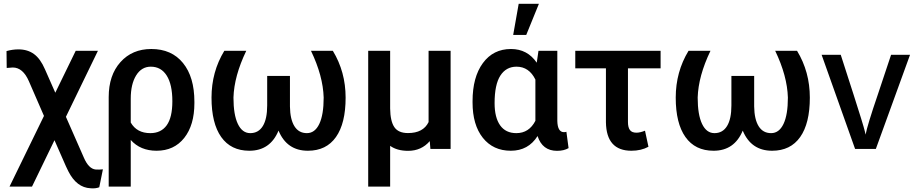

<svg xmlns="http://www.w3.org/2000/svg" viewBox="-20 -802 4939 1034"><path d="M79.1 -536.1Q47.4 -536.1 15.1 -526.9L16.1 -436L48.8 -438.5Q103.5 -438.5 135.7 -364.3L216.8 -177.7L31.2 203.1H152.3L273.4 -46.9L335 93.3L348.1 120.6Q392.6 208.5 467.8 211.9Q494.1 214.4 514.6 206.5L534.2 109.9L514.6 111.3L494.6 110.8Q457.5 106.9 431.6 46.9L335 -172.9L507.3 -528.3H387.7L277.8 -302.7L222.2 -428.7Q197.8 -485.4 163.3 -510.7Q128.9 -536.1 79.1 -536.1Z M794.9 -538.1Q691.9 -538.1 628.7 -467.5Q565.4 -397 565.4 -278.8V203.1H684.1V-48.3Q735.8 9.8 823.2 9.8Q917.5 9.8 972.2 -59.3Q1026.9 -128.4 1026.9 -246.6V-253.9Q1026.9 -387.2 965.6 -462.6Q904.3 -538.1 794.9 -538.1ZM684.1 -142.1V-270.5Q684.1 -348.6 713.1 -395.8Q742.2 -442.9 792 -442.9Q847.7 -442.9 877.9 -394.8Q908.2 -346.7 908.2 -256.8Q908.2 -169.4 877.7 -127.2Q847.2 -85 789.6 -85Q716.8 -85 684.1 -142.1Z M1306.2 -528.3H1188Q1119.1 -415 1119.1 -276.4Q1119.1 -137.7 1171.4 -64Q1223.6 9.8 1322.8 9.8Q1435.1 9.8 1480 -98.6Q1524.9 9.8 1638.2 9.8Q1737.3 9.8 1789.3 -64Q1841.3 -137.7 1841.3 -276.4Q1841.3 -415 1772.5 -528.3H1654.8Q1719.7 -393.1 1723.1 -276.4Q1723.1 -184.1 1699.5 -134.5Q1675.8 -85 1632.8 -85Q1588.9 -85 1565.7 -122.1Q1542.5 -159.2 1541.5 -228.5V-393.1H1418.9V-233.9Q1418.9 -161.6 1395.5 -123.3Q1372.1 -85 1327.6 -85Q1284.7 -85 1261 -134.5Q1237.3 -184.1 1237.3 -276.4Q1240.7 -392.1 1306.2 -528.3Z M2081.1 -528.3H1962.9V203.1H2081.1V-16.6Q2118.7 10.3 2177.7 10.3Q2249.5 10.3 2294.4 -42L2297.9 0H2406.7V-528.3H2288.1V-144.5Q2259.3 -85.4 2177.2 -85.4Q2125.5 -85.4 2103.8 -117.2Q2082 -148.9 2081.1 -217.8Z M2981.4 -528.3H2879.9L2870.6 -464.4Q2820.3 -538.1 2731.9 -538.1Q2636.2 -538.1 2580.6 -462.4Q2524.9 -386.7 2524.9 -256.8V-250.5Q2524.9 -129.4 2580.3 -59.8Q2635.7 9.8 2731 9.8Q2825.2 9.8 2875 -69.3Q2900.9 10.3 2980 10.3Q3017.1 10.3 3042 -4.4L3030.3 -92.3Q3025.4 -90.3 3017.1 -90.3Q2982.9 -90.3 2981.4 -150.4ZM2643.6 -246.6Q2643.6 -346.7 2674.6 -394.8Q2705.6 -442.9 2761.7 -442.9Q2829.1 -442.9 2863.3 -373.5V-151.4Q2829.1 -85 2760.7 -85Q2703.1 -85 2673.3 -127.2Q2643.6 -169.4 2643.6 -246.6ZM2773.4 -781.7 2743.7 -613.8H2814L2882.3 -781.7Z M3537.6 -434.1V-528.3H3078.1V-434.1H3243.2V-143.1Q3245.6 9.8 3380.4 9.8Q3433.1 9.8 3472.2 -11.7L3453.6 -98.1Q3426.8 -87.4 3407.7 -87.4Q3382.8 -87.4 3372.3 -101.8Q3361.8 -116.2 3361.8 -145V-434.1Z M3806.2 -528.3H3688Q3619.1 -415 3619.1 -276.4Q3619.1 -137.7 3671.4 -64Q3723.6 9.8 3822.8 9.8Q3935.1 9.8 3980 -98.6Q4024.9 9.8 4138.2 9.8Q4237.3 9.8 4289.3 -64Q4341.3 -137.7 4341.3 -276.4Q4341.3 -415 4272.5 -528.3H4154.8Q4219.7 -393.1 4223.1 -276.4Q4223.1 -184.1 4199.5 -134.5Q4175.8 -85 4132.8 -85Q4088.9 -85 4065.7 -122.1Q4042.5 -159.2 4041.5 -228.5V-393.1H3918.9V-233.9Q3918.9 -161.6 3895.5 -123.3Q3872.1 -85 3827.6 -85Q3784.7 -85 3761 -134.5Q3737.3 -184.1 3737.3 -276.4Q3740.7 -392.1 3806.2 -528.3Z M4585 0H4696.8L4880.9 -506.8H4778.8L4707.5 -293Q4650.4 -126 4641.6 -77.1L4637.7 -94.2Q4633.8 -110.8 4617.2 -164.8Q4600.6 -218.8 4576.7 -293L4507.8 -506.8H4404.8Z"/></svg>

Font: FAU Chimera Medium
Style: Regular
Weight: 500
Version: Version 1.002;hotconv 1.0.117;makeotfexe 2.5.65602